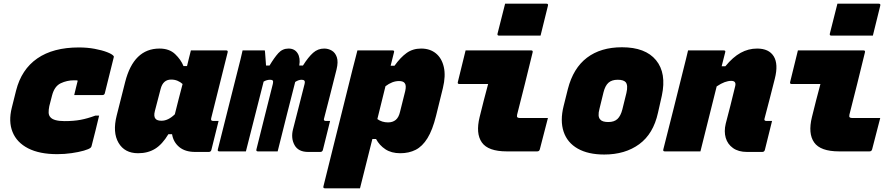

<svg xmlns="http://www.w3.org/2000/svg" viewBox="-20 -820 4840 1040"><path d="M407 -563Q453 -563 493 -555.5Q533 -548 560 -537.5Q587 -527 595 -517Q598 -514 596 -509L548 -316Q546 -305 534 -305H382L386 -322Q390 -337 393.5 -353Q397 -369 401 -383Q397 -385 392 -385Q387 -385 380 -385Q343 -385 309 -369Q275 -353 262 -303L247 -245Q243 -225 243.5 -210Q244 -195 253 -185Q271 -164 330 -164Q379 -164 416.5 -171Q454 -178 497 -194H517Q507 -153 497 -111.5Q487 -70 476 -29Q475 -24 471 -20Q462 -12 434 -4Q406 4 368 9.5Q330 15 290 15Q194 15 132.5 -16.5Q71 -48 48 -105Q25 -162 44 -237L67 -329Q96 -444 182 -503.5Q268 -563 407 -563Z M844 -557Q897 -557 928.5 -527Q960 -497 974 -462H993Q998 -482 1003 -503Q1008 -524 1014 -547H1205Q1216 -547 1213 -536Q1191 -447 1168 -356Q1145 -265 1124 -180Q1120 -165 1134 -165H1164Q1154 -126 1144.5 -86.5Q1135 -47 1125 -8Q1122 3 1111 3H1037Q983 3 951 -23.5Q919 -50 912 -93H892Q859 -38 820 -14Q781 10 728 10Q655 10 622 -46.5Q589 -103 612 -194L658 -376Q704 -557 844 -557ZM823 -176Q832 -166 855 -166Q891 -166 927 -201Q937 -241 947.5 -282.5Q958 -324 969 -365Q957 -376 941.5 -382.5Q926 -389 907 -389Q863 -389 850 -338L819 -219Q811 -189 823 -176Z M1294 -547H1414Q1415 -547 1416 -533Q1417 -519 1418.5 -500Q1420 -481 1421 -465H1440Q1465 -507 1487.5 -532Q1510 -557 1543 -557Q1576 -557 1592 -531.5Q1608 -506 1601 -465H1621Q1650 -511 1676 -534Q1702 -557 1736 -557Q1758 -557 1777 -546Q1796 -535 1804.5 -510Q1813 -485 1803 -444Q1782 -360 1766.5 -299.5Q1751 -239 1735 -177Q1733 -171 1736 -168Q1738 -165 1744 -165H1768Q1758 -126 1748.5 -86.5Q1739 -47 1729 -8Q1726 3 1715 3H1649Q1596 3 1575.5 -34Q1555 -71 1567 -119Q1585 -190 1600 -248Q1615 -306 1630 -366Q1636 -388 1614 -388Q1597 -388 1579 -376Q1559 -298 1534.5 -201.5Q1510 -105 1484 0H1377Q1366 0 1369 -11Q1391 -100 1413.5 -189Q1436 -278 1458 -366Q1461 -379 1457.5 -383.5Q1454 -388 1443 -388Q1425 -388 1408 -378L1312 0H1168Q1157 0 1160 -11Q1188 -121 1215 -230Q1242 -339 1270 -448Q1277 -474 1283 -499.5Q1289 -525 1294 -547Z M1916 -547H2106Q2118 -547 2114 -536Q2105 -501 2096 -464H2117Q2149 -509 2182.5 -533Q2216 -557 2261 -557Q2309 -557 2341 -531Q2373 -505 2384 -457Q2395 -409 2379 -343L2342 -193Q2323 -116 2295.5 -71.5Q2268 -27 2231.5 -8.5Q2195 10 2148 10Q2100 10 2067.5 -11.5Q2035 -33 2017 -67H1997Q1980 0 1963.5 66.5Q1947 133 1930 200H1740Q1729 200 1732 189Q1758 83 1785.5 -26.5Q1813 -136 1839.5 -243Q1866 -350 1890 -446Q1898 -475 1904 -500Q1910 -525 1916 -547ZM2141 -381Q2105 -381 2068 -353Q2057 -308 2046 -264Q2035 -220 2024 -175Q2049 -157 2082 -157Q2107 -157 2123.5 -170.5Q2140 -184 2147 -215L2175 -327Q2182 -358 2172 -370Q2164 -381 2141 -381Z M2502 -547H2857Q2868 -547 2865 -536Q2844 -451 2823.5 -367Q2803 -283 2781 -199Q2779 -188 2782 -185Q2786 -181 2794 -181H2948Q2937 -139 2926 -96Q2915 -53 2904 -11Q2901 0 2890 0H2725Q2624 0 2590 -48.5Q2556 -97 2578 -186Q2589 -231 2600.5 -276Q2612 -321 2624 -365H2468Q2457 -365 2460 -376ZM2716 -800H2940Q2951 -800 2948 -789L2908 -627H2684Q2672 -627 2675 -638Z M3349 -564Q3476 -564 3533.5 -494Q3591 -424 3565 -302L3544 -209Q3519 -95 3442.5 -39Q3366 17 3253 17Q3166 17 3109.5 -15Q3053 -47 3033 -106.5Q3013 -166 3033 -246L3056 -338Q3085 -451 3159.5 -507.5Q3234 -564 3349 -564ZM3326 -388Q3294 -388 3276 -372Q3258 -356 3249 -320L3227 -230Q3216 -189 3231 -173Q3242 -159 3275 -159Q3307 -159 3324.5 -175.5Q3342 -192 3351 -227L3373 -316Q3383 -358 3369 -375Q3357 -388 3326 -388Z M3707 -547H3900Q3912 -547 3908 -536Q3903 -517 3898.5 -498.5Q3894 -480 3889 -461H3909Q3950 -511 3992 -534Q4034 -557 4081 -557Q4145 -557 4171 -515Q4197 -473 4177 -394Q4164 -340 4149.5 -286Q4135 -232 4121 -177Q4119 -171 4122 -168Q4125 -165 4130 -165H4162Q4152 -126 4142.5 -86.5Q4133 -47 4123 -8Q4120 3 4109 3H4026Q3980 3 3950.5 -18Q3921 -39 3911 -73.5Q3901 -108 3911 -150Q3924 -199 3936.5 -248.5Q3949 -298 3962 -352Q3970 -382 3941 -382Q3924 -382 3905 -375Q3886 -368 3862 -352Q3840 -264 3818 -176Q3796 -88 3774 0H3581Q3570 0 3573 -11Q3601 -121 3628.5 -230.5Q3656 -340 3683 -449Q3690 -476 3696 -501Q3702 -526 3707 -547Z M4302 -547H4657Q4668 -547 4665 -536Q4644 -451 4623.5 -367Q4603 -283 4581 -199Q4579 -188 4582 -185Q4586 -181 4594 -181H4748Q4737 -139 4726 -96Q4715 -53 4704 -11Q4701 0 4690 0H4525Q4424 0 4390 -48.5Q4356 -97 4378 -186Q4389 -231 4400.5 -276Q4412 -321 4424 -365H4268Q4257 -365 4260 -376ZM4516 -800H4740Q4751 -800 4748 -789L4708 -627H4484Q4472 -627 4475 -638Z"/></svg>

Font: Recursive Mn Lnr St Blk
Style: Italic
Weight: 900
Italic angle: -15°
Monospace: yes
Version: Version 1.079;hotconv 1.0.112;makeotfexe 2.5.65598; ttfautoh